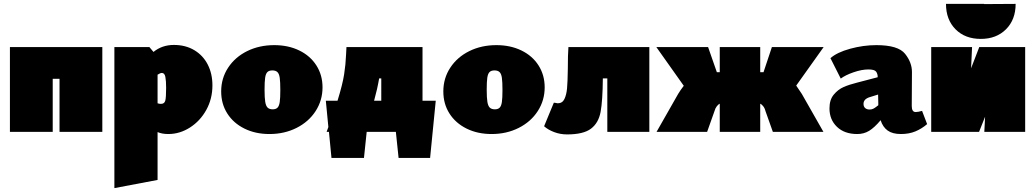

<svg xmlns="http://www.w3.org/2000/svg" viewBox="-20 -678 5321 987"><path d="M506 0H286V-273H251V0H31V-436H506Z M1072 -239Q1072 -170 1040.5 -113Q1009 -56 956.5 -22.5Q904 11 845 11Q813 11 790 1V247L568 289V-436H748L769 -411Q813 -447 874 -447Q934 -447 979 -420Q1024 -393 1048 -346Q1072 -299 1072 -239ZM812 -303Q804 -303 790 -294V-147Q799 -144 807 -144Q825 -144 829.5 -160Q834 -176 834 -227Q834 -263 830 -283Q826 -303 812 -303Z M1117 -208Q1117 -276 1153 -330.5Q1189 -385 1251 -415.5Q1313 -446 1390 -446Q1462 -446 1518.5 -418.5Q1575 -391 1606.5 -341.5Q1638 -292 1638 -229Q1638 -162 1602.5 -107Q1567 -52 1504.5 -20.5Q1442 11 1365 11Q1293 11 1236.5 -17Q1180 -45 1148.5 -94.5Q1117 -144 1117 -208ZM1421 -215Q1421 -257 1418 -278Q1415 -299 1406 -307.5Q1397 -316 1380 -316Q1363 -316 1354.5 -307.5Q1346 -299 1343 -278.5Q1340 -258 1340 -217Q1340 -175 1343.5 -154Q1347 -133 1356 -124.5Q1365 -116 1382 -116Q1398 -116 1406.5 -124.5Q1415 -133 1418 -153.5Q1421 -174 1421 -215Z M2220 -160 2191 134H2029L2015 0H1865L1851 134H1684L1671 0H1659L1668 -25L1655 -160H1715Q1741 -244 1749 -295.5Q1757 -347 1759 -397Q1759 -410 1761 -436H2152V-160ZM1940 -160V-275H1929Q1920 -221 1903 -160Z M2259 -208Q2259 -276 2295 -330.5Q2331 -385 2393 -415.5Q2455 -446 2532 -446Q2604 -446 2660.5 -418.5Q2717 -391 2748.5 -341.5Q2780 -292 2780 -229Q2780 -162 2744.5 -107Q2709 -52 2646.5 -20.5Q2584 11 2507 11Q2435 11 2378.5 -17Q2322 -45 2290.5 -94.5Q2259 -144 2259 -208ZM2563 -215Q2563 -257 2560 -278Q2557 -299 2548 -307.5Q2539 -316 2522 -316Q2505 -316 2496.5 -307.5Q2488 -299 2485 -278.5Q2482 -258 2482 -217Q2482 -175 2485.5 -154Q2489 -133 2498 -124.5Q2507 -116 2524 -116Q2540 -116 2548.5 -124.5Q2557 -133 2560 -153.5Q2563 -174 2563 -215Z M3318 0H3102V-275H3079Q3078 -160 3067.5 -103Q3057 -46 3018 -16.5Q2979 13 2895 13Q2860 13 2828.5 1Q2797 -11 2777 -29L2827 -150Q2833 -150 2838.5 -148.5Q2844 -147 2847 -147Q2871 -147 2881.5 -169Q2892 -191 2895 -224Q2898 -257 2899 -324Q2899 -397 2902 -436H3318Z M4102 -195 4213 0H3953L3915 -107Q3911 -123 3902.5 -133Q3894 -143 3888 -145V0H3680V-145Q3673 -142 3665 -132Q3657 -122 3653 -107L3615 0H3355L3466 -195Q3478 -215 3495 -237L3354 -436H3620L3665 -307H3680V-436H3888V-307H3905L3948 -436H4214L4073 -238Q4095 -206 4102 -195Z M4746 -40Q4718 -16 4685.5 -2.5Q4653 11 4611 11Q4568 11 4543 -7Q4518 -25 4507 -60Q4475 -22 4448 -5.5Q4421 11 4387 11Q4321 11 4282.5 -26Q4244 -63 4244 -121Q4244 -165 4266 -191.5Q4288 -218 4316.5 -230.5Q4345 -243 4385 -253L4492 -281Q4492 -299 4483.5 -310Q4475 -321 4444 -321Q4410 -321 4368 -306.5Q4326 -292 4302 -274L4249 -379Q4283 -409 4350.5 -427.5Q4418 -446 4485 -446Q4597 -446 4632.5 -401.5Q4668 -357 4668 -308L4667 -133Q4667 -102 4687 -102Q4699 -102 4720 -108ZM4495 -137V-147L4494 -192L4449 -178Q4419 -168 4419 -144Q4419 -130 4427.5 -122.5Q4436 -115 4450 -115Q4461 -115 4469 -119Q4477 -123 4484.5 -129Q4492 -135 4495 -137Z M5250 0H5040L5044 -78L5013 0H4767V-436H4977L4972 -327L5014 -436H5250ZM5201 -658Q5201 -577 5151.5 -527.5Q5102 -478 5022 -478Q4941 -478 4892 -527.5Q4843 -577 4843 -658H5039V-657Z"/></svg>

Font: Ysabeau Black
Style: Regular
Weight: 900
Designer: Christian Thalmann (Catharsis Fonts)
Version: Version 0.003